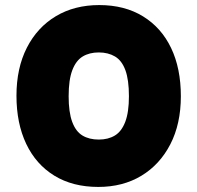

<svg xmlns="http://www.w3.org/2000/svg" viewBox="-20 -729 779 758"><path d="M368 9Q267 9 194.5 -35.5Q122 -80 83.5 -161Q45 -242 45 -351Q45 -460 86 -540.5Q127 -621 200.5 -665Q274 -709 372 -709Q472 -709 544.5 -664.5Q617 -620 655.5 -539.5Q694 -459 694 -349Q694 -240 652.5 -159.5Q611 -79 538 -35Q465 9 368 9ZM370 -178Q407 -178 433.5 -194Q460 -210 474.5 -248Q489 -286 489 -349Q489 -414 475 -452Q461 -490 434 -506Q407 -522 370 -522Q333 -522 306.5 -506Q280 -490 265.5 -452Q251 -414 251 -349Q251 -286 265 -248Q279 -210 305.5 -194Q332 -178 370 -178Z"/></svg>

Font: REM Medium ExtraBold
Style: Regular
Weight: 800
Version: Version 1.005;gftools[0.9.28]